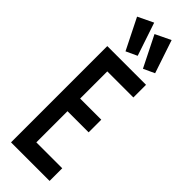

<svg xmlns="http://www.w3.org/2000/svg" viewBox="-284 -866 880 880"><g transform="rotate(45 156.5 -426.0)"><path d="M107 -666 161 -691 107 -852 32 -816ZM220 -666 274 -691 220 -852 145 -816ZM31 0H281V-82H113V-284H250V-366H113V-542H282V-624H31Z"/></g></svg>

Font: Inconsolata ExtraCondensed
Style: Bold
Weight: 700
Width: 2
Monospace: yes
Designer: Raph Levien, Cyreal, Brenton Simpson
Foundry: Raph Levien, Cyreal, Google
Version: Version 3.100